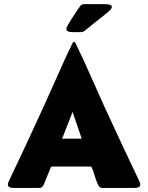

<svg xmlns="http://www.w3.org/2000/svg" viewBox="-20 -931 734 951"><path d="M47.4 0Q39.1 0 29.1 -2.9Q19 -5.9 19 -17.1Q19 -22.5 21 -27.1Q22.9 -31.7 24.9 -36.1Q69.3 -129.4 113 -222.7Q156.7 -315.9 199.2 -409.7Q234.4 -486.8 268.6 -564.7Q302.7 -642.6 339.8 -718.8Q342.3 -723.1 346.7 -723.1Q351.6 -723.1 353.5 -718.8Q390.6 -642.6 424.8 -564.7Q459 -486.8 494.1 -409.7Q537.1 -315.4 580.8 -222.4Q624.5 -129.4 668.9 -36.1Q671.4 -31.7 673.1 -27.1Q674.8 -22.5 674.8 -17.1Q674.8 -5.9 664.8 -2.9Q654.8 0 646.5 0H488.8Q479 0 474.1 -4.2Q469.2 -8.3 465.3 -16.6Q456.1 -36.6 449.7 -58.3Q443.4 -80.1 435.1 -100.6Q432.6 -106 427.7 -106H238.3Q233.9 -106 231.4 -102.1Q231 -101.6 231 -100.8Q231 -100.1 230.5 -99.1Q224.6 -84.5 218.5 -69.8Q212.4 -55.2 206.5 -40.5Q204.1 -34.7 201.7 -28.1Q199.2 -21.5 196.3 -15.6Q192.4 -7.8 187.5 -3.9Q182.6 0 173.3 0ZM287.6 -244.1H384.8Q373.5 -277.3 362.1 -310.5Q350.6 -343.8 339.4 -376.5Q326.7 -343.8 313.7 -310.5Q300.8 -277.3 287.6 -244.1ZM493.2 -910.6Q497.6 -910.6 507.3 -910.2Q517.1 -909.7 525.4 -906.7Q533.7 -903.8 533.7 -897Q533.7 -888.7 523.7 -879.4Q513.7 -870.1 508.3 -865.7Q471.7 -835.9 437 -809.1Q427.7 -801.3 417.7 -793Q407.7 -784.7 397.9 -777.3Q391.1 -772 382.3 -772H338.9Q331.1 -772 319.8 -774.4Q308.6 -776.9 308.6 -788.1Q308.6 -793.5 317.1 -808.8Q325.7 -824.2 337.9 -842.8Q350.1 -861.3 360.8 -877.2Q371.6 -893.1 376 -899.4Q384.3 -910.6 397 -910.6Z"/></svg>

Font: Belanosima SemiBold
Style: Regular
Weight: 600
Designer: The DocRepair Project, Santiago Orozco
Foundry: Google
Version: Version 2.000